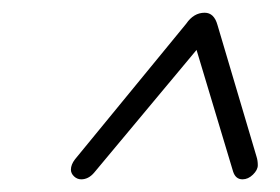

<svg xmlns="http://www.w3.org/2000/svg" viewBox="-20 -684 438 300"><path d="M106.9 -403.8Q100.6 -403.8 95.7 -408.4Q90.8 -413.1 90.8 -418.9Q90.8 -426.8 97.2 -435.1L271 -647Q282.7 -664.1 299.8 -664.1Q314.5 -664.1 319.8 -645L380.9 -439Q382.8 -433.1 382.8 -425.8Q382.8 -418.5 375.2 -411.1Q367.7 -403.8 358.9 -403.8Q348.1 -403.8 344.2 -416L287.1 -606L127 -414.1Q118.2 -403.8 106.9 -403.8Z"/></svg>

Font: Comic Neue Light
Style: Italic
Weight: 300
Italic angle: -12°
Designer: Craig Rozynski
Foundry: Craig Rozynski
Version: Version 2.003;hotconv 1.0.109;makeotfexe 2.5.65596